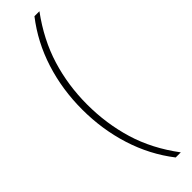

<svg xmlns="http://www.w3.org/2000/svg" viewBox="-381 -844 1090 1090"><g transform="rotate(-45 163.5 -299.0)"><path d="M54 -300Q54 -460 100 -604.5Q146 -749 237 -866H277Q180 -734 137 -593.5Q94 -453 94 -300Q94 -146 136.5 -5Q179 136 278 268H237Q146 151 100 5.5Q54 -140 54 -300Z"/></g></svg>

Font: Noto Sans Telugu UI ExtraLight
Style: Regular
Weight: 200
Designer: Jelle Bosma - Monotype Design Team
Foundry: Monotype Imaging Inc.
Version: Version 2.005; ttfautohint (v1.8.4.7-5d5b)